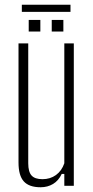

<svg xmlns="http://www.w3.org/2000/svg" viewBox="-20 -783 393 809"><path d="M151 6Q102.5 6 80.2 -18.8Q58 -43.5 58 -98V-600H99V-95Q99 -59 113 -43.5Q127 -28 159 -28Q191.5 -28 215.8 -45.5Q240 -63 251 -95V-600H291V0H251V-50H240Q226.5 -21.5 203.5 -7.8Q180.5 6 151 6ZM198 -650V-699H247V-650ZM101 -650V-699H150V-650ZM72 -763H277V-733H72Z"/></svg>

Font: Big Shoulders Text Thin Thin
Style: Regular
Weight: 250
Version: Version 2.002